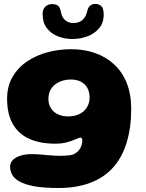

<svg xmlns="http://www.w3.org/2000/svg" viewBox="-20 -712 728 960"><path d="M271 228Q195.5 228 148.2 218.8Q101 209.5 75.2 194.2Q49.5 179 40 160Q30.5 141 30.5 122.5Q30.5 101 45 87Q59.5 73 84.2 65.8Q109 58.5 139 58.5Q158.5 58.5 181 60.5Q203.5 62.5 227.2 64.5Q251 66.5 274.8 67Q298.5 67.5 321 65Q340 64 353.2 56.8Q366.5 49.5 375 38.5Q383.5 27.5 387.5 14.8Q391.5 2 391.5 -11Q391.5 -14.5 390.5 -17.2Q389.5 -20 387.8 -22Q386 -24 383 -24Q377 -24 366.8 -19.2Q356.5 -14.5 341 -8.8Q325.5 -3 305 1.8Q284.5 6.5 258 6.5Q179 6.5 125 -18.5Q71 -43.5 43.2 -93.5Q15.5 -143.5 15.5 -218Q15.5 -280.5 42.5 -327.2Q69.5 -374 115.2 -404.8Q161 -435.5 218 -450.8Q275 -466 335.5 -466Q401.5 -466 456.2 -446.5Q511 -427 551.5 -389.2Q592 -351.5 614 -296Q636 -240.5 636 -168.5Q636 -73 613.2 1.2Q590.5 75.5 545 126Q499.5 176.5 431 202.2Q362.5 228 271 228ZM321 -130Q345 -130 364.8 -136.8Q384.5 -143.5 398.5 -156Q412.5 -168.5 420.2 -186Q428 -203.5 428 -224.5Q428 -252 416.8 -272.2Q405.5 -292.5 384.5 -303.5Q363.5 -314.5 333 -314.5Q313 -314.5 293.5 -308.8Q274 -303 257.8 -291.2Q241.5 -279.5 231.8 -261Q222 -242.5 222 -217Q222 -192 233.8 -172.2Q245.5 -152.5 267.8 -141.2Q290 -130 321 -130ZM342.5 -517Q303 -517 269 -530.5Q235 -544 214 -571.5Q193 -599 193 -642Q193 -664.5 206 -678Q219 -691.5 240 -691.5Q264 -691.5 272.8 -680.8Q281.5 -670 284.5 -653Q289.5 -625 306 -611Q322.5 -597 345.5 -597Q365 -597 379 -603.5Q393 -610 402.5 -623.8Q412 -637.5 417 -659.5Q421.5 -677 431.8 -684.8Q442 -692.5 456.5 -692.5Q474 -692.5 486.2 -681.5Q498.5 -670.5 498.5 -639Q498.5 -597.5 475.2 -570.2Q452 -543 416.2 -530Q380.5 -517 342.5 -517Z"/></svg>

Font: Gluten
Style: Bold
Weight: 700
Designer: Tyler Finck
Foundry: Etcetera Type Company
Version: Version 1.204